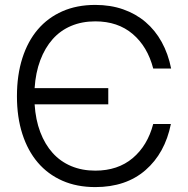

<svg xmlns="http://www.w3.org/2000/svg" viewBox="-20 -746 766 782"><path d="M368 16Q493 16 572.5 -53Q652 -122 676 -241H604Q581 -153 520.5 -102Q460 -51 368 -51Q314 -51 270 -69.5Q226 -88 194.5 -123Q163 -158 144 -208Q125 -258 121 -321H421V-387H121Q125 -450 144 -500.5Q163 -551 194.5 -586.5Q226 -622 270 -640.5Q314 -659 368 -659Q460 -659 520.5 -607.5Q581 -556 604 -467H677Q665 -527 638.5 -575Q612 -623 572.5 -656.5Q533 -690 481.5 -708Q430 -726 368 -726Q293 -726 234 -700Q175 -674 134 -626Q93 -578 71 -509Q49 -440 49 -354Q49 -269 71 -200.5Q93 -132 134 -84Q175 -36 234 -10Q293 16 368 16Z"/></svg>

Font: Geist Light
Style: Regular
Weight: 400
Designer: Basement.studio, Andrés Briganti, Mateo Zaragoza
Foundry: Basement.studio, Vercel, Andrés Briganti, Guido Ferreyra, Mateo Zaragoza
Version: Version 1.401